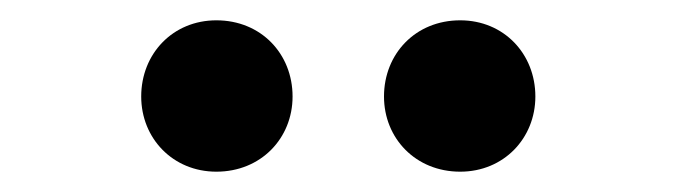

<svg xmlns="http://www.w3.org/2000/svg" viewBox="-20 -820 666 189"><path d="M193 -651C237 -651 268 -684 268 -725C268 -767 237 -800 193 -800C150 -800 119 -767 119 -725C119 -684 150 -651 193 -651ZM433 -651C476 -651 507 -684 507 -725C507 -767 476 -800 433 -800C389 -800 358 -767 358 -725C358 -684 389 -651 433 -651Z"/></svg>

Font: DAIFUKU Sans JP
Style: Bold
Weight: 700
Designer: Original font ‘Source Han Sans JP’ : Ryoko NISHIZUKA  (kana, bopomofo & ideographs); Paul D. Hunt (Latin, Greek & Cyrill
Foundry: Daifuku
Version: Version 1.001